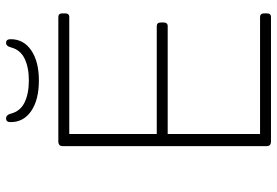

<svg xmlns="http://www.w3.org/2000/svg" viewBox="-160 -752 912 632"><g transform="rotate(-90 296.0 -436.0)"><path d="M147 0Q131 0 131 -14V-686Q131 -700 147 -700H556Q568 -700 568 -686V-678Q568 -664 556 -664H171V-376H526Q538 -376 538 -362V-354Q538 -340 526 -340H171V-36H556Q568 -36 568 -22V-14Q568 0 556 0ZM347 -764Q284 -764 247 -789Q210 -814 210 -857Q210 -872 222 -872Q234 -872 238 -856Q246 -825 275 -811Q304 -797 347 -797Q390 -797 419 -811Q448 -825 456 -856Q460 -872 471 -872Q483 -872 483 -857Q483 -814 446 -789Q409 -764 347 -764Z"/></g></svg>

Font: Asap Semi Expanded Thin
Style: Regular
Weight: 100
Width: 6
Designer: Pablo Cosgaya
Foundry: Omnibus-Type
Version: Version 3.001; ttfautohint (v1.8.4.7-5d5b)